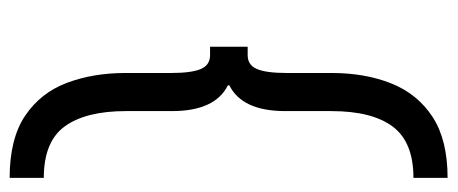

<svg xmlns="http://www.w3.org/2000/svg" viewBox="-288 -498 925 388"><g transform="rotate(-90 174.0 -304.5)"><path d="M8 69Q80.5 69 111.8 27Q143 -15 143 -97V-190Q143 -277 195 -303V-306Q143 -332 143 -419V-512Q143 -593 112.2 -635.5Q81.5 -678 8 -678V-747Q87 -747 133.5 -715.8Q180 -684.5 200 -631.5Q220 -578.5 220 -513V-421Q220 -379.5 228 -360.8Q236 -342 256 -342H273V-266H256Q236 -266 228 -247.2Q220 -228.5 220 -187V-96Q220 -28.5 198.8 24.5Q177.5 77.5 131 107.8Q84.5 138 8 138Z"/></g></svg>

Font: Betina Sans
Style: Regular
Weight: 400
Designer: Jonathan Pinhorn (font) & Cristiano Sobral (main changes)
Version: Version 2.001;April 28, 2021;FontCreator 13.0.0.2655 32-bit;